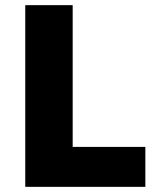

<svg xmlns="http://www.w3.org/2000/svg" viewBox="-20 -725 628 745"><path d="M78 0V-705H262V-155H544V0Z"/></svg>

Font: Nunito Sans 7pt SemiCondensed Black
Style: Regular
Weight: 900
Width: 4
Designer: Vernon Adams
Foundry: Vernon Adams
Version: Version 3.101;gftools[0.9.27]